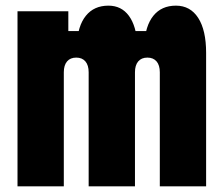

<svg xmlns="http://www.w3.org/2000/svg" viewBox="-20 -660 790 680"><path d="M42 -620H222V-550H323L252 -500Q255 -568 284 -604Q313 -640 364 -640Q410 -640 436.5 -604Q463 -568 467 -500L414 -550H563L491 -500Q494 -568 523 -604Q552 -640 603 -640Q654 -640 682 -596.5Q710 -553 710 -473V0H546V-404Q546 -429 534.5 -442.5Q523 -456 502 -456Q481 -456 469.5 -442.5Q458 -429 458 -404V0H294V-404Q294 -429 282.5 -442.5Q271 -456 250 -456Q229 -456 217.5 -442.5Q206 -429 206 -404V0H42Z"/></svg>

Font: Martian Mono SemiExpanded ExtraBold
Style: Regular
Weight: 800
Width: 6
Designer: Roman Shamin
Foundry: Evil Martians
Version: Version 1.000